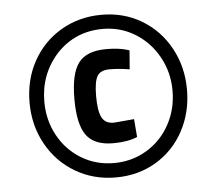

<svg xmlns="http://www.w3.org/2000/svg" viewBox="-44 -759 733 649"><g transform="rotate(-5 322.0 -434.0)"><path d="M55 -435Q55 -513 89.5 -575.5Q124 -638 185.5 -674Q247 -710 323 -710Q399 -710 459.5 -673.5Q520 -637 554.5 -573.5Q589 -510 589 -433Q589 -356 555 -293Q521 -230 460.5 -194Q400 -158 324 -158Q248 -158 186.5 -194.5Q125 -231 90 -294.5Q55 -358 55 -435ZM540 -434Q540 -496 511 -548.5Q482 -601 432.5 -631.5Q383 -662 323 -662Q230 -662 167 -596Q105 -528 105 -434Q105 -371 133.5 -319Q162 -267 211.5 -237Q261 -207 322 -207Q383 -207 433 -237Q483 -267 511.5 -319Q540 -371 540 -434ZM207 -434Q207 -520 234.5 -556.5Q262 -593 329 -593Q370 -593 397 -585L407 -582L402 -518Q366 -524 334 -524Q303 -524 292 -505Q281 -486 281 -437Q281 -387 292.5 -365Q304 -343 333 -343L402 -349L407 -288Q375 -274 325 -274Q261 -274 234 -311Q207 -348 207 -434Z"/></g></svg>

Font: sheba-seeBold
Style: Regular
Weight: 600
Designer: Mohamed Galeb, the designers
Foundry: Kief Type Foundry
Version: Version 2.010; ttfautohint (v1.5.33-1714) -l 8 -r 50 -G 200 